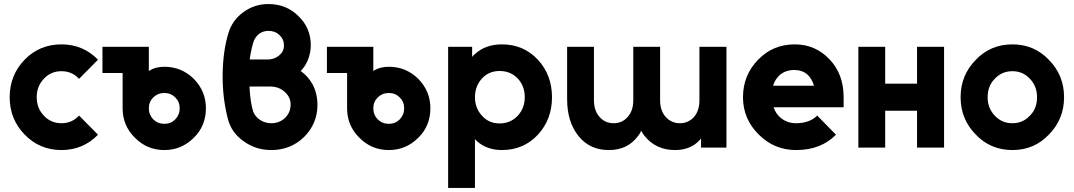

<svg xmlns="http://www.w3.org/2000/svg" viewBox="-20 -732 5324 952"><path d="M285 -512Q176 -512 102 -436Q28 -359 28 -250Q28 -141 102 -65Q176 12 285 12Q392 12 466 -64L372 -159Q337 -121 285 -121Q232 -121 197 -159Q162 -196 162 -250Q162 -304 197 -341Q232 -379 285 -379Q337 -379 372 -341L466 -436Q392 -512 285 -512Z M795 -271Q827 -271 849 -249Q871 -227 871 -195Q871 -163 849 -140Q827 -118 795 -118Q763 -118 740 -140Q718 -163 718 -195Q718 -227 740 -249Q763 -271 795 -271ZM795 -401Q773 -401 754 -396Q735 -391 718 -380V-500H488V-370H588V-195Q588 -109 649 -49Q709 12 795 12Q880 12 941 -49Q971 -78 986 -115Q1001 -152 1001 -195Q1001 -280 941 -341Q880 -401 795 -401Z M1311 -712Q1242 -712 1187 -672Q1132 -632 1113 -569Q1086 -482 1084 -367Q1083 -309 1089.5 -252.5Q1096 -196 1110 -142Q1128 -73 1189 -31Q1249 12 1325 12Q1421 12 1488 -53Q1554 -119 1554 -212Q1554 -270 1528 -317Q1517 -336 1503 -351.5Q1489 -367 1471 -380Q1482 -391 1490.5 -404Q1499 -417 1505 -431Q1521 -468 1521 -508Q1521 -593 1460 -652Q1400 -712 1311 -712ZM1311 -579Q1344 -579 1366 -558Q1388 -537 1388 -506Q1388 -477 1364 -457Q1340 -437 1306 -437H1218Q1222 -466 1228 -492Q1234 -518 1240 -533Q1245 -543 1251.5 -551Q1258 -559 1267 -566Q1287 -579 1311 -579ZM1217 -303H1319Q1362 -303 1391 -277Q1421 -251 1421 -214Q1421 -175 1394 -148Q1366 -121 1325 -121Q1295 -121 1270 -137Q1258 -145 1249.5 -155Q1241 -165 1236 -177Q1229 -198 1224 -229.5Q1219 -261 1217 -303Z M1908 -271Q1940 -271 1962 -249Q1984 -227 1984 -195Q1984 -163 1962 -140Q1940 -118 1908 -118Q1876 -118 1853 -140Q1831 -163 1831 -195Q1831 -227 1853 -249Q1876 -271 1908 -271ZM1908 -401Q1886 -401 1867 -396Q1848 -391 1831 -380V-500H1601V-370H1701V-195Q1701 -109 1762 -49Q1822 12 1908 12Q1993 12 2054 -49Q2084 -78 2099 -115Q2114 -152 2114 -195Q2114 -280 2054 -341Q1993 -401 1908 -401Z M2321 -500V-450Q2324 -454 2327.5 -457.5Q2331 -461 2335 -464Q2387 -512 2469 -512Q2576 -512 2647 -436Q2717 -360 2717 -250Q2717 -140 2647 -64Q2576 12 2469 12Q2396 12 2347 -30Q2344 -33 2341 -36Q2338 -39 2335 -42V200H2202V-500ZM2457 -120Q2511 -120 2547 -158Q2582 -196 2582 -250Q2582 -305 2547 -343Q2511 -380 2457 -380Q2404 -380 2370 -343Q2335 -305 2335 -250Q2335 -196 2370 -158Q2404 -120 2457 -120Z M2792 -500V-240Q2792 -184 2806 -138.5Q2820 -93 2848 -58Q2876 -23 2913.5 -5.5Q2951 12 2999 12Q3092 12 3143 -57Q3148 -63 3152 -69.5Q3156 -76 3159 -84Q3163 -77 3167 -70.5Q3171 -64 3176 -58Q3232 12 3327 12Q3402 12 3447 -35Q3449 -37 3451.5 -40Q3454 -43 3456 -46V0H3582V-500H3448V-235Q3448 -183 3421 -152Q3393 -121 3351 -121Q3309 -121 3281 -152Q3253 -183 3253 -235V-500H3120V-235Q3120 -183 3092 -152Q3065 -121 3023 -121Q2980 -121 2953 -152Q2925 -183 2925 -235V-500Z M4163 -200V-250Q4163 -363 4095 -436Q4024 -512 3921 -512Q3812 -512 3739 -436Q3664 -359 3664 -250Q3664 -142 3742 -65Q3819 12 3927 12Q4050 12 4125 -64L4032 -159Q3994 -121 3927 -121Q3885 -121 3853 -146Q3840 -156 3830.5 -170Q3821 -184 3816 -200ZM3918 -385Q3957 -385 3983 -363Q4006 -342 4016 -307H3813Q3823 -339 3847 -361Q3877 -385 3918 -385Z M4236 0H4369V-183H4527V0H4661V-500H4527V-317H4369V-500H4236Z M5000 -512Q4891 -512 4818 -435Q4743 -359 4743 -250Q4743 -141 4818 -65Q4891 12 5000 12Q5108 12 5181 -65Q5256 -141 5256 -250Q5256 -359 5181 -435Q5108 -512 5000 -512ZM5000 -379Q5052 -379 5087 -341Q5122 -304 5122 -250Q5122 -223 5113.5 -200Q5105 -177 5087 -159Q5052 -121 5000 -121Q4947 -121 4912 -159Q4877 -196 4877 -250Q4877 -277 4885.5 -300Q4894 -323 4912 -341Q4947 -379 5000 -379Z"/></svg>

Font: Unageo
Style: Bold
Weight: 700
Designer: Richard Sepsi
Foundry: Richard Sepsi
Version: Version 2.000